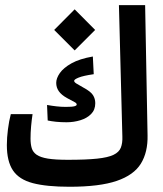

<svg xmlns="http://www.w3.org/2000/svg" viewBox="-20 -713 626 737"><path d="M246.6 3.9Q158.7 3.9 106 -10Q53.2 -23.9 29.8 -58.8Q6.3 -93.8 6.3 -156.2Q6.3 -184.1 10.5 -216.6Q14.6 -249 21.5 -274.9H105Q101.6 -252.9 99.4 -228.3Q97.2 -203.6 97.2 -181.2Q97.2 -159.7 101.8 -144.3Q106.4 -128.9 120.8 -118.9Q135.3 -108.9 163.8 -104.2Q192.4 -99.6 240.7 -99.6Q310.5 -99.6 352.5 -104Q394.5 -108.4 415.8 -118.7Q437 -128.9 443.8 -146.2Q450.7 -163.6 449.7 -189L436.5 -693.4H537.1L546.4 -193.8Q547.9 -128.9 520.8 -85Q493.7 -41 428 -18.6Q362.3 3.9 246.6 3.9ZM235.4 -243.7Q213.9 -243.7 195.1 -245.6Q176.3 -247.6 163.1 -250.5L160.6 -310.1Q180.2 -306.6 197.5 -304.7Q214.8 -302.7 232.4 -302.7Q257.3 -302.7 265.9 -305.2Q274.4 -307.6 274.4 -311.5Q274.4 -316.9 267.1 -320.6Q259.8 -324.2 236.8 -336.9Q215.8 -348.6 205.8 -362.8Q195.8 -377 195.8 -395Q195.8 -412.6 209.7 -432.6Q223.6 -452.6 254.6 -470Q285.6 -487.3 336.4 -496.1L339.8 -428.2Q299.8 -422.4 282.2 -415.3Q264.6 -408.2 264.6 -402.8Q264.6 -397.9 272.9 -392.6Q281.2 -387.2 299.8 -377Q328.1 -361.8 336.9 -347.9Q345.7 -334 345.7 -316.9Q345.7 -291.5 329.8 -275.4Q314 -259.3 288.6 -251.5Q263.2 -243.7 235.4 -243.7ZM266.6 -519.5 188 -598.1 266.6 -677.2 345.2 -598.1Z"/></svg>

Font: Cascadia Mono
Style: Regular
Weight: 400
Monospace: yes
Designer: Aaron Bell
Foundry: Saja Typeworks
Version: Version 2404.023